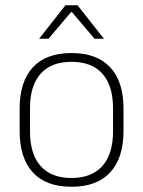

<svg xmlns="http://www.w3.org/2000/svg" viewBox="-20 -701 546 733"><path d="M253 12Q155.5 12 105.2 -43Q55 -98 55 -201V-286.5Q55 -389.5 105.5 -444Q156 -498.5 253 -498.5Q350 -498.5 400.8 -444Q451.5 -389.5 451.5 -286.5V-201Q451.5 -98 400.8 -43Q350 12 253 12ZM253 -21.5Q330 -21.5 370.8 -67.2Q411.5 -113 411.5 -199.5V-288Q411.5 -374 371 -419.5Q330.5 -465 253 -465Q175.5 -465 135 -419.5Q94.5 -374 94.5 -288V-199.5Q94.5 -113 135 -67.2Q175.5 -21.5 253 -21.5ZM130 -554 230 -681H276L376 -554V-553H341L254.5 -655H251.5L165 -553H130Z"/></svg>

Font: Anek Devanagari ExtraLight
Style: Regular
Weight: 250
Designer: Kailash Malviya (Devanagari) & Yesha Goshar (Latin)
Foundry: Ek Type
Version: Version 1.003